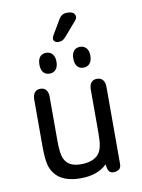

<svg xmlns="http://www.w3.org/2000/svg" viewBox="-80 -743 600 809"><g transform="rotate(-10 219.5 -338.5)"><path d="M313 -30Q315 -6 322 1.5Q329 9 339 9Q354 9 363.5 2.5Q373 -4 373 -22V-351Q373 -370 364 -380.5Q355 -391 339 -391Q323 -391 314.5 -380.5Q306 -370 306 -351V-166Q306 -131 302 -110.5Q298 -90 288 -77Q265 -48 211 -48Q185 -48 167.5 -56.5Q150 -65 141 -84Q130 -106 130 -160V-351Q130 -370 121.5 -380.5Q113 -391 97 -391Q81 -391 72.5 -380.5Q64 -370 64 -351V-154Q64 -123 66 -102Q68 -81 72 -67Q96 10 200 10Q273 10 313 -30ZM147 -536Q130 -536 120.5 -524.5Q111 -513 111 -492Q111 -470 120.5 -458.5Q130 -447 147 -447Q164 -447 174 -458.5Q184 -470 184 -492Q184 -513 174 -524.5Q164 -536 147 -536ZM292 -536Q275 -536 265.5 -524.5Q256 -513 256 -492Q256 -470 265.5 -458.5Q275 -447 292 -447Q309 -447 319 -458.5Q329 -470 329 -492Q329 -513 319 -524.5Q309 -536 292 -536ZM264 -687Q251 -687 242.5 -682Q234 -677 226 -663L190 -602Q189 -598 187.5 -595Q186 -592 186 -589Q186 -582 191.5 -577Q197 -572 207 -572Q218 -572 224.5 -575.5Q231 -579 240 -589L289 -646Q298 -655 298 -664Q298 -674 290 -680.5Q282 -687 264 -687Z"/></g></svg>

Font: Beiruti
Style: Regular
Weight: 400
Version: Version 1.00